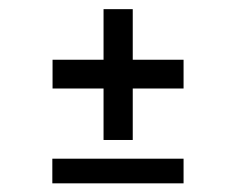

<svg xmlns="http://www.w3.org/2000/svg" viewBox="-20 -520 528 430"><path d="M211.9 -206.5V-321.8H97.7V-386.2H211.9V-499.5H277.3V-386.2H391.1V-321.8H277.3V-206.5ZM97.2 -109.4V-164.6H391.1V-109.4Z"/></svg>

Font: Pontano Sans Medium
Style: Regular
Weight: 500
Designer: Vernon Adams
Foundry: Vernon Adams
Version: Version 2.001